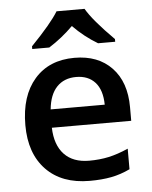

<svg xmlns="http://www.w3.org/2000/svg" viewBox="-54 -811 685 867"><g transform="rotate(-5 288.0 -378.0)"><path d="M49.8 0ZM317.9 9.8Q191.9 9.8 120.8 -63.7Q49.8 -137.2 49.8 -266.1Q49.8 -398.4 115.7 -474.1Q181.6 -549.8 296.9 -549.8Q403.8 -549.8 465.8 -484.9Q527.8 -419.9 527.8 -306.2V-244.1H168Q170.4 -165.5 210.4 -123.3Q250.5 -81.1 323.2 -81.1Q371.1 -81.1 412.4 -90.1Q453.6 -99.1 501 -120.1V-26.9Q459 -6.8 416 1.5Q373 9.8 317.9 9.8ZM296.9 -462.9Q242.2 -462.9 209.2 -428.2Q176.3 -393.6 169.9 -327.1H415Q414.1 -394 382.8 -428.5Q351.6 -462.9 296.9 -462.9ZM409.2 -606Q349.1 -641.6 297.9 -693.8Q247.6 -643.6 188 -606H110.8V-618.2Q204.1 -714.8 234.9 -766.1H361.8Q392.6 -712.4 486.8 -618.2V-606Z"/></g></svg>

Font: Open Sans Semibold
Style: Regular
Weight: 600
Foundry: Ascender Corporation
Version: Version 1.10; ttfautohint (v1.5.65-e2d9)